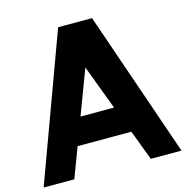

<svg xmlns="http://www.w3.org/2000/svg" viewBox="-154 -919 996 1028"><g transform="rotate(-15 344.0 -404.5)"><path d="M556 0 493 -167H195L132 0H-38L259 -809H447L726 0ZM251 -316H437L344 -563Z"/></g></svg>

Font: Neutral Face
Style: Bold
Weight: 700
Designer: Vadym Aksieiev
Version: Version 1.039;Fontself Maker 3.5.7